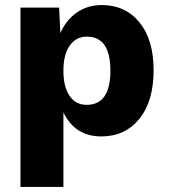

<svg xmlns="http://www.w3.org/2000/svg" viewBox="-20 -530 667 760"><path d="M383 -510Q476 -510 532 -441.5Q588 -373 588 -252Q588 -129 531.5 -59.5Q475 10 381 10Q277 10 231 -85V210H61V-500H214L219 -399Q241 -450 283.5 -480Q326 -510 383 -510ZM323 -115Q417 -115 417 -250Q417 -385 324 -385Q281 -385 256 -349.5Q231 -314 231 -250Q231 -187 255 -151Q279 -115 323 -115Z"/></svg>

Font: Elaine Sans
Style: Bold
Weight: 700
Designer: Wei Huang
Foundry: Wei Huang
Version: Version 2.001;December 24, 2019;FontCreator 12.0.0.2547 64-b